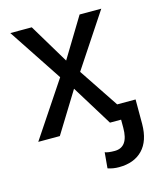

<svg xmlns="http://www.w3.org/2000/svg" viewBox="-111 -609 754 903"><g transform="rotate(-15 265.5 -157.0)"><path d="M245.6 -335.4 362.8 -528.3H468.3L295.4 -267.1L473.6 0H369.1L247.1 -197.8L125 0H20L198.2 -267.1L25.4 -528.3H129.9ZM513.7 -74.2V45.4Q513.2 127.4 471.7 170.4Q430.2 213.4 356.4 213.4Q327.6 213.4 302.2 204.6L309.1 127.9Q323.7 134.3 356.4 134.3Q423.3 134.3 423.3 39.6V-74.2Z"/></g></svg>

Font: Roboto-ThirdPerson-AD3FC
Style: ThirdPerson-AD3FC
Weight: 400
Designer: Google
Version: Version 2.137; 2017